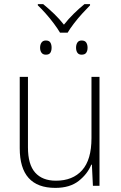

<svg xmlns="http://www.w3.org/2000/svg" viewBox="-20 -904 589 934"><path d="M464 -530V0H432L427 -103H424Q406 -58 363 -24Q320 10 249 10Q76 10 76 -183V-530H116V-187Q116 -104 151 -64.5Q186 -25 252 -25Q334 -25 379.5 -76Q425 -127 425 -232V-530ZM272 -745Q261 -764 242 -789.5Q223 -815 202 -838.5Q181 -862 164 -878V-884H190Q218 -861 243.5 -836.5Q269 -812 291 -784Q313 -812 339 -837.5Q365 -863 391 -884H418V-878Q402 -862 380.5 -838.5Q359 -815 339.5 -789.5Q320 -764 309 -745ZM203 -638Q189 -638 182 -647.5Q175 -657 175 -672Q175 -687 182 -697Q189 -707 203 -707Q219 -707 225 -697Q231 -687 231 -672Q231 -657 225 -647.5Q219 -638 203 -638ZM377 -638Q363 -638 356.5 -647.5Q350 -657 350 -672Q350 -687 356.5 -697Q363 -707 377 -707Q393 -707 399.5 -697Q406 -687 406 -672Q406 -657 399.5 -647.5Q393 -638 377 -638Z"/></svg>

Font: Noto Sans Disp ExtLt
Style: Regular
Weight: 200
Designer: Monotype Design Team
Foundry: Monotype Imaging Inc.
Version: Version 2.000;GOOG;noto-source:20170915:90ef993387c0